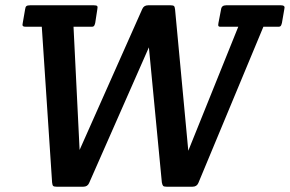

<svg xmlns="http://www.w3.org/2000/svg" viewBox="-20 -699 1096 726"><path d="M1042 -679Q1056 -679 1056 -671Q1056 -668 1055 -664L1046 -612Q1044 -603 1040.5 -600Q1037 -597 1027 -598H976L730 -7Q724 7 708 7H610Q600 7 597 4Q594 1 592 -9L543 -520L317 -7Q311 7 295 7H194Q184 7 181 4Q178 1 177 -9L138 -598H79Q65 -597 65 -605Q65 -608 66 -612L75 -664Q76 -673 80 -676Q84 -679 94 -679H335Q345 -679 347.5 -676Q350 -673 348 -664L340 -612Q338 -603 334.5 -600Q331 -597 321 -598H258L281 -132L518 -665Q524 -679 540 -679H625Q635 -679 638 -676Q641 -673 642 -663L692 -129L881 -598H819Q809 -597 806.5 -600Q804 -603 806 -612L816 -664Q818 -679 835 -679Z"/></svg>

Font: Crete Round
Style: Italic
Weight: 400
Designer: Veronika Burian
Foundry: TypeTogether
Version: Version 1.001; ttfautohint (v1.6)